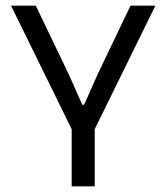

<svg xmlns="http://www.w3.org/2000/svg" viewBox="-20 -659 588 679"><path d="M238.5 -192 19 -639H106.5L224 -394.5L271 -288.5H277.5L324.5 -394.5L441.5 -639H529.5L310 -192ZM233.5 0V-269.5H315V0Z"/></svg>

Font: Anek Bangla Medium
Style: Regular
Weight: 400
Version: Version 1.003